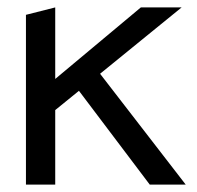

<svg xmlns="http://www.w3.org/2000/svg" viewBox="-20 -498 531 518"><path d="M50 0V-458L129 -478V-285L360 -478H470L250 -299L481 0H384L193 -253L129 -201V0Z"/></svg>

Font: Karmilla
Style: Regular
Weight: 400
Designer: Jonathan Pinhorn
Version: Version 1.000